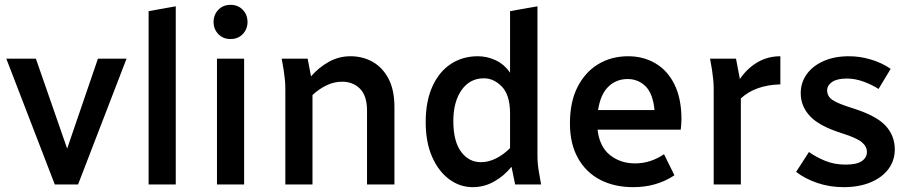

<svg xmlns="http://www.w3.org/2000/svg" viewBox="-20 -761 3758 792"><path d="M6 -519H128L257 -148L384 -519H502L302 0H206Z M593 0V-715L705 -735V0Z M861 -670Q861 -700 880.5 -720.5Q900 -741 931 -741Q962 -741 981.5 -720.5Q1001 -700 1001 -670Q1001 -641 981.5 -620.5Q962 -600 931 -600Q900 -600 880.5 -620.5Q861 -641 861 -670ZM875 0V-519H987V0Z M1142 -519H1249L1263 -446Q1295 -483 1336.5 -506Q1378 -529 1426 -529Q1476 -529 1517 -506Q1558 -483 1582.5 -436.5Q1607 -390 1607 -320V0H1494V-304Q1494 -366 1465 -395Q1436 -424 1391 -424Q1359 -424 1328 -409.5Q1297 -395 1269 -369V0H1157V-395Q1157 -416 1155 -433.5Q1153 -451 1150 -473Z M1736 -257Q1736 -343 1763.5 -404Q1791 -465 1839.5 -497Q1888 -529 1951 -529Q1989 -529 2024.5 -512.5Q2060 -496 2084 -461V-715L2197 -735V-123Q2197 -102 2198.5 -85Q2200 -68 2204 -46L2212 0H2105L2090 -73Q2059 -35 2018 -12Q1977 11 1930 11Q1877 11 1833 -21.5Q1789 -54 1762.5 -114Q1736 -174 1736 -257ZM1850 -262Q1850 -178 1882 -135Q1914 -92 1964 -92Q1995 -92 2026 -107.5Q2057 -123 2084 -150V-297Q2083 -370 2050 -404Q2017 -438 1976 -438Q1918 -438 1884 -389.5Q1850 -341 1850 -262Z M2331 -252Q2331 -341 2362.5 -402.5Q2394 -464 2448 -496.5Q2502 -529 2571 -529Q2634 -529 2684 -499.5Q2734 -470 2762.5 -412Q2791 -354 2791 -269Q2791 -258 2790 -246.5Q2789 -235 2788 -226H2445Q2453 -156 2496 -121.5Q2539 -87 2600 -87Q2634 -87 2664.5 -97.5Q2695 -108 2719 -125L2762 -38Q2689 11 2592 11Q2514 11 2455.5 -19.5Q2397 -50 2364 -109Q2331 -168 2331 -252ZM2569 -435Q2522 -435 2489.5 -403.5Q2457 -372 2447 -307H2680Q2673 -376 2642.5 -405.5Q2612 -435 2569 -435Z M2909 -519H3016L3032 -435Q3062 -479 3104.5 -504Q3147 -529 3199 -529V-413Q3095 -410 3036 -355V0H2924V-395Q2924 -416 2922 -433.5Q2920 -451 2917 -473Z M3264 -52 3317 -134Q3346 -113 3384 -97.5Q3422 -82 3468 -82Q3514 -82 3535 -96.5Q3556 -111 3556 -134Q3556 -157 3535 -174.5Q3514 -192 3454 -211Q3361 -240 3322 -281Q3283 -322 3283 -377Q3283 -420 3307.5 -454.5Q3332 -489 3377 -509Q3422 -529 3482 -529Q3527 -529 3572.5 -515.5Q3618 -502 3654 -477L3604 -394Q3578 -411 3543 -424Q3508 -437 3473 -437Q3433 -437 3412.5 -423Q3392 -409 3392 -388Q3392 -364 3413.5 -349Q3435 -334 3496 -315Q3595 -284 3633 -242.5Q3671 -201 3671 -145Q3671 -99 3645 -64Q3619 -29 3571.5 -9Q3524 11 3460 11Q3402 11 3351 -6.5Q3300 -24 3264 -52Z"/></svg>

Font: Radio Canada Medium
Style: Regular
Weight: 500
Designer: Charles Daoud, Etienne Aubert Bonn, Alexandre Saumier Demers, Jacques Le Bailly
Foundry: Radio-Canada
Version: Version 2.104; ttfautohint (v1.8.4.7-5d5b);gftools[0.9.28.de